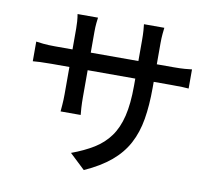

<svg xmlns="http://www.w3.org/2000/svg" viewBox="-89 -890 1177 1047"><g transform="rotate(10 500.0 -366.0)"><path d="M63 -590.8Q72.8 -588.9 102.5 -585.9Q132.3 -583 167 -583H265.1V-698.2Q265.1 -716.8 263.7 -737.5Q262.2 -758.3 258.8 -777.8H372.1Q370.6 -768.1 368.4 -746.8Q366.2 -725.6 366.2 -698.2V-583H629.9V-699.2Q629.9 -729 628.2 -752.2Q626.5 -775.4 625 -786.1H737.8Q736.3 -774.9 734.1 -752Q731.9 -729 731.9 -699.2V-583H826.2Q862.8 -583 887.2 -585Q911.6 -586.9 925.8 -588.9V-482.9Q901.9 -485.8 827.1 -485.8H731.9V-452.1Q731.9 -355.5 719 -278.8Q706.1 -202.1 673.8 -141.6Q641.6 -81.1 584.7 -33.2Q527.8 14.6 439.9 54.2L355 -25.9Q425.3 -51.8 477.1 -83.7Q528.8 -115.7 562.7 -162.4Q596.7 -209 613.3 -277.8Q629.9 -346.7 629.9 -445.8V-485.8H366.2V-335.9Q366.2 -305.2 367.9 -277.3Q369.6 -249.5 371.1 -238.8H259.8Q260.7 -249.5 262.9 -277.1Q265.1 -304.7 265.1 -335.9V-485.8H167Q131.8 -485.8 103.5 -484.6Q75.2 -483.4 63 -481.9Z"/></g></svg>

Font: Source Han Sans CN Medium
Style: Regular
Weight: 500
Designer: Ryoko NISHIZUKA  (kana, bopomofo & ideographs); Paul D. Hunt (Latin, Greek & Cyrillic); Sandoll Communications , Soo-you
Foundry: Adobe
Version: Version 2.004;hotconv 1.0.118;makeotfexe 2.5.65603